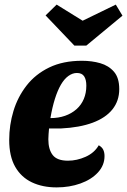

<svg xmlns="http://www.w3.org/2000/svg" viewBox="-20 -794 552 834"><path d="M226 20Q165 20 118.5 -2Q72 -24 46 -69.5Q20 -115 20 -186Q20 -251 38.5 -312Q57 -373 95.5 -422.5Q134 -472 194 -501Q254 -530 336 -530Q379 -530 415.5 -519.5Q452 -509 475 -482.5Q498 -456 498 -407Q498 -356 468.5 -319Q439 -282 382.5 -261Q326 -240 245 -236Q232 -236 218.5 -236Q205 -236 193 -236Q192 -224 191 -211.5Q190 -199 190 -189Q190 -145 209 -120.5Q228 -96 275 -96Q314 -96 352 -113Q390 -130 409 -163Q423 -155 428.5 -143.5Q434 -132 434 -116Q434 -76 405.5 -45Q377 -14 329.5 3Q282 20 226 20ZM199 -281Q234 -281 262.5 -291Q291 -301 312 -319.5Q333 -338 344 -364Q355 -390 355 -422Q355 -448 345.5 -462.5Q336 -477 314 -477Q295 -477 277 -464Q259 -451 244.5 -426Q230 -401 218.5 -364.5Q207 -328 199 -281ZM303 -596 178 -727 226 -774 339 -704 483 -774 512 -726 355 -596Z"/></svg>

Font: Sansita Swashed Light
Style: Bold
Weight: 700
Version: Version 1.003